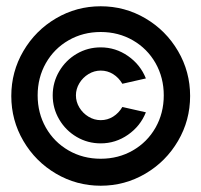

<svg xmlns="http://www.w3.org/2000/svg" viewBox="-20 -579 640 612"><path d="M301 -559Q378 -559 443.5 -520.5Q509 -482 547.5 -416.2Q586 -350.5 586 -273Q586 -195.5 547.5 -129.8Q509 -64 443.5 -25.5Q378 13 301 13Q224 13 158.5 -25.5Q93 -64 54.5 -129.8Q16 -195.5 16 -273Q16 -350.5 54.5 -416.2Q93 -482 158.5 -520.5Q224 -559 301 -559ZM301 -73Q357.5 -73 403.5 -99.5Q449.5 -126 475.8 -172.2Q502 -218.5 502 -275Q502 -331.5 475.8 -377.8Q449.5 -424 403.5 -450.5Q357.5 -477 301 -477Q244.5 -477 198.5 -450.5Q152.5 -424 126.2 -377.8Q100 -331.5 100 -275Q100 -218.5 126.2 -172.2Q152.5 -126 198.5 -99.5Q244.5 -73 301 -73ZM301 -428Q348.5 -428 388 -400.5Q427.5 -373 445 -329L370 -312Q358.5 -331.5 340.5 -342.8Q322.5 -354 301 -354Q280.5 -354 262.2 -343Q244 -332 233 -313.8Q222 -295.5 222 -275Q222 -254.5 233 -236.2Q244 -218 262.2 -207Q280.5 -196 301 -196Q322.5 -196 340.5 -207.2Q358.5 -218.5 370 -238L445 -221Q427.5 -177 388 -149.5Q348.5 -122 301 -122Q259.5 -122 224.5 -142.5Q189.5 -163 168.8 -198.2Q148 -233.5 148 -275Q148 -316.5 168.8 -351.8Q189.5 -387 224.5 -407.5Q259.5 -428 301 -428Z"/></svg>

Font: JuliaMono Black
Style: Regular
Weight: 900
Monospace: yes
Designer: cormullion
Foundry: corm
Version: Version 0.054; ttfautohint (v1.8.4)